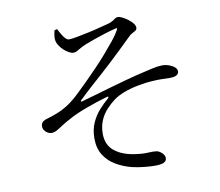

<svg xmlns="http://www.w3.org/2000/svg" viewBox="-86 -869 1172 1021"><g transform="rotate(-10 500.0 -358.5)"><path d="M671 48Q647 48 613 44.5Q579 41 549 34Q504 23 464.5 0Q425 -23 401.5 -60Q378 -97 378 -150Q378 -198 394.5 -234.5Q411 -271 435.5 -298.5Q460 -326 484 -346Q491 -353 489.5 -356Q488 -359 479 -356Q424 -340 367 -319Q310 -298 272 -277Q241 -261 221 -247.5Q201 -234 187 -226.5Q173 -219 158 -219Q149 -219 138.5 -225Q128 -231 121.5 -240.5Q115 -250 115 -261Q115 -274 121 -282Q127 -290 140 -295Q159 -301 182 -308.5Q205 -316 226 -326Q257 -341 284 -361Q311 -381 343 -413Q362 -431 388.5 -457.5Q415 -484 446 -516Q477 -548 506 -581.5Q535 -615 558.5 -644Q582 -673 594 -695Q600 -705 597.5 -707Q595 -709 586 -706Q561 -700 531 -690.5Q501 -681 472.5 -671Q444 -661 421 -652Q400 -643 388 -636Q376 -629 367.5 -624Q359 -619 347 -619Q338 -619 324 -626.5Q310 -634 296.5 -646.5Q283 -659 273.5 -674.5Q264 -690 263 -705Q262 -715 264 -729Q266 -743 269 -754L283 -758Q292 -742 300.5 -727Q309 -712 318.5 -702.5Q328 -693 337 -693Q351 -693 380.5 -698.5Q410 -704 445 -711.5Q480 -719 511.5 -727.5Q543 -736 560 -740Q577 -746 585 -751.5Q593 -757 598.5 -761Q604 -765 613 -765Q622 -765 637 -757.5Q652 -750 666.5 -739Q681 -728 690.5 -716Q700 -704 700 -693Q700 -683 693 -678Q686 -673 674.5 -667.5Q663 -662 650 -648Q617 -616 588 -588Q559 -560 531 -534Q503 -508 473.5 -481.5Q444 -455 412 -426.5Q380 -398 344 -363Q341 -360 342 -357.5Q343 -355 347 -356Q384 -366 428 -379Q472 -392 516 -404.5Q560 -417 598 -427.5Q636 -438 661 -444Q715 -457 747 -464Q779 -471 800 -471Q819 -471 837 -464.5Q855 -458 866.5 -448Q878 -438 878 -425Q878 -413 866.5 -405.5Q855 -398 827 -398Q811 -398 791 -399Q771 -400 740 -398Q698 -396 655 -387.5Q612 -379 577 -365.5Q542 -352 520 -335Q496 -317 474.5 -293.5Q453 -270 439.5 -238.5Q426 -207 426 -165Q427 -105 468.5 -72.5Q510 -40 578 -31Q618 -25 646.5 -27Q675 -29 693 -26Q707 -23 720.5 -10Q734 3 734 17Q734 33 719 40.5Q704 48 671 48Z"/></g></svg>

Font: Noto Serif JP ExtraLight
Style: Regular
Weight: 400
Version: Version 2.003-H1;hotconv 1.1.1;makeotfexe 2.6.0